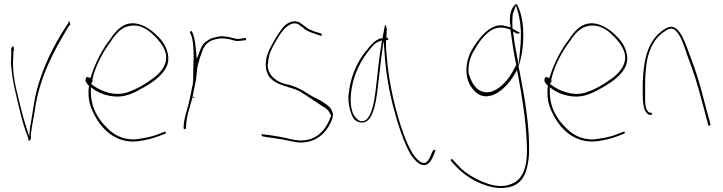

<svg xmlns="http://www.w3.org/2000/svg" viewBox="-20 -677 3618 961"><path d="M35 -360C39 -302 48 -253 60 -204C77 -133 93 -55 117 2C123 19 123 27 124 28C126 31 135 18 135 18V14C134 6 134 -3 136 -16C141 -57 149 -86 155 -130C179 -293 249 -421 320 -539V-540L331 -554C333 -557 333 -558 329 -562C328 -568 326 -571 325 -572C324 -571 322 -567 321 -560L312 -547C249 -452 191 -335 161 -214C151 -170 143 -111 135 -65V-63C133 -57 132 -50 131 -44L126 5L98 -84C93 -102 88 -122 83 -142C68 -207 45 -277 45 -360C45 -373 46 -385 47 -399V-420C51 -425 51 -425 48 -443H47V-448C44 -445 40 -441 36 -436C37 -413 35 -385 35 -360ZM47 -399Z M409 -281C404 -271 415 -258 425 -248V-239H424C420 -181 429 -149 450 -107C493 -19 572 45 678 29C712 24 744 16 770 6C782 1 795 -4 807 -8C808 -8 810 -10 811 -16V-17C812 -18 809 -16 810 -17H802L766 -3C741 7 707 13 676 18C611 29 554 4 516 -37C473 -78 435 -136 435 -217V-240L453 -227C482 -209 515 -197 554 -194C601 -190 646 -209 680 -229C733 -257 791 -293 816 -348C835 -401 809 -453 778 -487C750 -517 715 -544 679 -555C609 -576 566 -534 531 -480C495 -435 457 -364 437 -299L432 -286L420 -291C415 -293 413 -292 409 -283ZM437 -256 441 -271V-268H445V-273H441C456 -348 499 -423 537 -473C562 -511 590 -542 632 -548C691 -557 736 -518 769 -480C792 -454 827 -408 805 -354C791 -320 760 -293 732 -275C696 -249 659 -229 618 -215C555 -193 483 -220 438 -255ZM816 -347Z M899 -37C899 -31 902 -31 903 -31C909 -31 910 -31 911 -37L912 -56C916 -108 936 -154 946 -202C951 -235 961 -266 963 -295C965 -317 967 -342 973 -361L981 -389L992 -419C1003 -453 1026 -473 1054 -479L1066 -482C1082 -486 1101 -485 1120 -482C1142 -479 1157 -470 1172 -472H1173C1181 -472 1195 -474 1200 -475H1209C1211 -476 1213 -482 1212 -485C1212 -486 1212 -487 1209 -486H1201C1192 -484 1182 -484 1175 -482H1172C1166 -482 1161 -483 1157 -484L1140 -488C1133 -490 1129 -491 1122 -492L1101 -495C1084 -498 1067 -492 1051 -489L1035 -484L1019 -474C1001 -463 993 -453 983 -430L965 -382L960 -433C957 -468 952 -497 941 -518V-519C939 -525 929 -519 931 -515V-513C933 -508 938 -501 941 -488C948 -460 949 -426 949 -392C949 -378 949 -366 948 -353C948 -334 947 -319 947 -304V-286C947 -277 946 -268 945 -260V-253H944C937 -219 931 -183 922 -150C914 -118 902 -84 900 -56ZM945 -258C945 -258 944 -258 944 -258C944 -258 945 -258 945 -258ZM945 -186H951V-192H945ZM946 -200C946 -200 946 -199 946 -199C946 -199 946 -200 946 -200ZM949 -351C949 -351 948 -351 948 -351C948 -351 949 -351 949 -351ZM1051 -489C1051 -489 1050 -489 1050 -489C1050 -489 1051 -489 1051 -489Z M1289 -5C1288 -4 1289 2 1293 5L1307 8C1332 11 1357 16 1381 19C1411 23 1442 32 1471 36C1541 40 1590 10 1622 -39C1632 -55 1645 -82 1647 -102C1643 -131 1628 -146 1604 -161L1603 -162H1602C1593 -169 1583 -175 1568 -182C1552 -189 1537 -199 1521 -208C1495 -225 1468 -240 1439 -249L1400 -259C1379 -265 1354 -280 1340 -297C1329 -311 1320 -326 1320 -354V-356L1321 -357C1322 -369 1324 -384 1328 -401V-402C1333 -420 1345 -443 1365 -478C1385 -512 1402 -534 1416 -544C1434 -557 1453 -566 1475 -555L1476 -554V-553L1498 -538V-537C1512 -523 1534 -515 1562 -506L1582 -499H1583C1586 -499 1588 -498 1590 -498C1592 -506 1589 -509 1588 -509L1566 -516H1564C1551 -521 1540 -525 1528 -530C1509 -541 1497 -554 1480 -564C1456 -576 1436 -571 1411 -554C1399 -545 1381 -522 1359 -485C1337 -448 1323 -420 1319 -405C1312 -387 1311 -371 1310 -355C1310 -251 1409 -253 1476 -222H1477C1513 -200 1557 -169 1596 -144C1615 -135 1626 -123 1635 -103L1638 -99L1637 -98C1617 -38 1577 14 1512 24C1463 32 1421 14 1383 8C1359 5 1333 -1 1310 -3L1294 -5ZM1310 -354C1310 -354 1309 -354 1309 -354C1309 -354 1310 -354 1310 -354ZM1596 -145Z M1724 -179C1726 -139 1738 -98 1754 -79C1774 -61 1802 -56 1824 -77C1848 -103 1861 -158 1868 -215C1875 -270 1881 -328 1888 -384L1900 -474L1907 -382C1914 -298 1928 -221 1948 -143C1970 -59 2002 40 2036 97C2056 126 2074 142 2088 147C2121 158 2138 131 2152 96L2160 74C2159 74 2158 73 2157 73C2154 74 2150 76 2148 74L2140 91C2133 110 2118 149 2091 136C2076 131 2061 114 2045 91C2030 66 2014 32 1999 -9C1960 -119 1925 -262 1915 -404C1913 -423 1912 -440 1912 -455V-475L1920 -478H1924C1924 -486 1920 -486 1913 -491L1914 -493C1915 -510 1915 -520 1916 -533C1914 -542 1910 -550 1908 -555C1908 -554 1907 -552 1907 -551C1905 -538 1896 -500 1894 -481L1892 -486C1890 -484 1889 -485 1883 -485C1855 -473 1838 -456 1813 -423C1776 -379 1742 -312 1730 -240C1726 -216 1723 -197 1724 -179ZM1741 -239C1753 -308 1786 -373 1821 -417C1838 -438 1852 -459 1875 -469L1892 -475L1888 -447C1875 -377 1869 -292 1859 -216C1855 -184 1840 -60 1786 -71H1785C1776 -73 1769 -79 1762 -87C1730 -119 1732 -189 1741 -239ZM2140 92C2140 92 2140 91 2140 91C2140 91 2140 92 2140 92Z M2236 124C2236 125 2237 128 2237 128L2265 159C2318 214 2396 257 2476 264C2586 268 2620 206 2628 93C2632 -44 2606 -187 2583 -307L2580 -323C2579 -327 2577 -336 2576 -344H2575V-348L2577 -350C2592 -393 2601 -456 2599 -515C2599 -550 2593 -586 2586 -609C2577 -639 2567 -658 2564 -657H2563C2540 -642 2528 -603 2533 -559L2536 -540L2517 -545C2461 -566 2412 -523 2382 -486C2357 -454 2329 -416 2319 -368C2308 -314 2318 -268 2342 -237C2366 -204 2398 -184 2446 -201C2486 -216 2524 -254 2552 -299L2568 -326L2574 -295C2589 -215 2607 -107 2613 -21C2621 86 2629 210 2539 244C2494 263 2446 252 2409 238C2363 221 2310 192 2274 152L2245 121C2245 121 2242 119 2241 119C2239 119 2236 121 2236 124ZM2326 -307V-308C2321 -355 2334 -395 2354 -425C2373 -462 2401 -498 2432 -521C2466 -544 2496 -543 2534 -529L2535 -528V-527C2542 -478 2551 -409 2563 -358L2565 -354L2554 -334C2529 -282 2490 -238 2445 -220C2381 -199 2342 -249 2327 -307ZM2545 -534V-541C2544 -556 2544 -571 2545 -586C2545 -596 2546 -607 2550 -616L2563 -650L2573 -615C2579 -592 2584 -568 2586 -534L2588 -510H2587V-496C2587 -478 2586 -458 2584 -438L2576 -352L2560 -437C2556 -458 2553 -479 2551 -496L2548 -519L2568 -509L2569 -508C2569 -508 2571 -508 2572 -509L2584 -512L2568 -521C2555 -527 2555 -529 2545 -534ZM2545 -541H2546C2546 -541 2545 -542 2545 -542C2545 -542 2545 -541 2545 -541ZM2580 -323C2580 -323 2580 -322 2580 -322C2580 -322 2580 -323 2580 -323ZM2587 -510V-513L2584 -512Z M2706 -281C2701 -271 2712 -258 2722 -248V-239H2721C2717 -181 2726 -149 2747 -107C2790 -19 2869 45 2975 29C3009 24 3041 16 3067 6C3079 1 3092 -4 3104 -8C3105 -8 3107 -10 3108 -16V-17C3109 -18 3106 -16 3107 -17H3099L3063 -3C3038 7 3004 13 2973 18C2908 29 2851 4 2813 -37C2770 -78 2732 -136 2732 -217V-240L2750 -227C2779 -209 2812 -197 2851 -194C2898 -190 2943 -209 2977 -229C3030 -257 3088 -293 3113 -348C3132 -401 3106 -453 3075 -487C3047 -517 3012 -544 2976 -555C2906 -576 2863 -534 2828 -480C2792 -435 2754 -364 2734 -299L2729 -286L2717 -291C2712 -293 2710 -292 2706 -283ZM2734 -256 2738 -271V-268H2742V-273H2738C2753 -348 2796 -423 2834 -473C2859 -511 2887 -542 2929 -548C2988 -557 3033 -518 3066 -480C3089 -454 3124 -408 3102 -354C3088 -320 3057 -293 3029 -275C2993 -249 2956 -229 2915 -215C2852 -193 2780 -220 2735 -255ZM3113 -347Z M3197 -202C3197 -161 3203 -125 3216 -113C3222 -105 3229 -102 3232 -102H3239C3242 -102 3243 -104 3243 -108C3243 -112 3242 -113 3239 -113H3232C3206 -124 3209 -173 3209 -202C3209 -248 3208 -289 3213 -332C3219 -418 3254 -487 3306 -519C3320 -530 3345 -545 3364 -521C3374 -512 3383 -496 3392 -477C3402 -454 3411 -427 3421 -397C3454 -311 3470 -259 3499 -149L3525 -51C3526 -47 3527 -47 3529 -47C3532 -48 3537 -52 3536 -55L3510 -151C3481 -263 3467 -313 3433 -400C3414 -452 3395 -507 3369 -530C3345 -550 3328 -545 3301 -528C3227 -477 3202 -392 3197 -265ZM3306 -519Z"/></svg>

Font: Stray Cat
Style: HlCn
Weight: 100
Version: Version 1.0